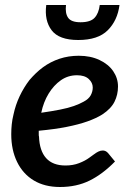

<svg xmlns="http://www.w3.org/2000/svg" viewBox="-20 -741 528 768"><path d="M220 7Q159 7 115.5 -19Q72 -45 48.5 -93Q25 -141 25 -204Q25 -224 27 -243.5Q29 -263 34 -283Q42 -321 58.5 -356Q75 -391 98 -421Q110 -435 123.5 -448Q137 -461 152 -472Q182 -494 218 -506Q254 -518 295 -518Q342 -518 378 -501Q414 -484 433 -456Q452 -428 452 -395Q452 -362 438 -334Q424 -306 389 -283Q365 -268 330 -255.5Q295 -243 247 -233.5Q199 -224 135 -218Q135 -212 135 -204Q135 -196 136 -195Q138 -138 164.5 -108.5Q191 -79 242 -79Q272 -79 296.5 -88.5Q321 -98 337 -110Q346 -116 355 -123Q364 -130 373 -134.5Q382 -139 391 -139Q403 -139 412 -129L440 -95Q390 -44 338 -18.5Q286 7 220 7ZM145 -290Q187 -296 220 -302.5Q253 -309 275.5 -317Q298 -325 314 -334Q335 -345 343 -360Q351 -375 351 -391Q351 -410 335 -425Q319 -440 288 -440Q252 -440 223.5 -420Q195 -400 174.5 -366.5Q154 -333 145 -290ZM293 -581Q216 -581 186.5 -620Q157 -659 165 -721H244Q240 -688 252.5 -670Q265 -652 302 -652Q342 -652 358.5 -670Q375 -688 379 -721H458Q450 -659 411 -620Q372 -581 293 -581Z"/></svg>

Font: Aleo SemiBold
Style: Italic
Weight: 600
Italic angle: -7°
Designer: Alessio Laiso
Foundry: Alessio Laiso
Version: Version 2.001;gftools[0.9.29]